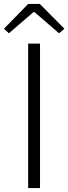

<svg xmlns="http://www.w3.org/2000/svg" viewBox="-36 -949 345 969"><path d="M106 0H166V-729H106ZM-16 -804 9 -781 133 -888H138L262 -781L289 -804L165 -929H106Z"/></svg>

Font: Source Han Sans SC Light
Style: Regular
Weight: 300
Designer: Ryoko NISHIZUKA (kana & ideographs); Paul D. Hunt (Latin, Greek & Cyrillic); Wenlong ZHANG (bopomofo); Sandoll Communica
Foundry: Adobe Systems Incorporated
Version: Version 1.004;PS 1.004;hotconv 1.0.82;makeotf.lib2.5.63406